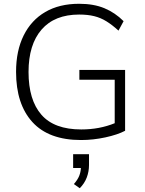

<svg xmlns="http://www.w3.org/2000/svg" viewBox="-20 -733 767 1016"><path d="M409 8Q238 8 151.5 -87Q65 -182 65 -353Q65 -464 105 -545Q145 -626 219.5 -669.5Q294 -713 399 -713Q476 -713 532.5 -689.5Q589 -666 634 -621L607 -571Q574 -601 543.5 -620Q513 -639 478.5 -647.5Q444 -656 399 -656Q269 -656 200 -576.5Q131 -497 131 -352Q131 -204 199 -126Q267 -48 410 -48Q506 -48 587 -81V-311H400V-363H642V-41Q602 -20 537.5 -6Q473 8 409 8ZM402 263 371 241Q391 218 399 198Q407 178 408 156H367V83H451V140Q451 175 439 206.5Q427 238 402 263Z"/></svg>

Font: Mulish Light
Style: Regular
Weight: 300
Designer: Vernon Adams
Foundry: Vernon Adams
Version: Version 3.603; ttfautohint (v1.8.3)